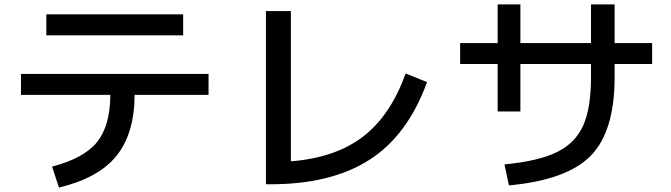

<svg xmlns="http://www.w3.org/2000/svg" viewBox="-20 -800 3040 870"><path d="M190 -640V-735H810V-640ZM75 -465H925V-370H590Q589 -194 507.5 -93.5Q426 7 247 50L216 -45Q361 -83 420 -156.5Q479 -230 480 -370H75Z M1185 -750H1298V-69Q1500 -85 1625 -181Q1750 -277 1818 -467L1915 -428Q1828 -188 1655 -76.5Q1482 35 1205 35H1185Z M2235 -780H2338V-605H2658V-780H2765V-605H2935V-510H2765V-450Q2765 -205 2657 -94.5Q2549 16 2286 40L2266 -55Q2421 -70 2504 -111Q2587 -152 2622.5 -231Q2658 -310 2658 -450V-510H2338V-295H2235V-510H2065V-605H2235Z"/></svg>

Font: M PLUS 1p Medium
Style: Regular
Weight: 500
Version: Version 1.062